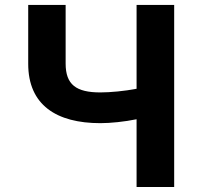

<svg xmlns="http://www.w3.org/2000/svg" viewBox="-20 -747 805 767"><path d="M92.7 -727.3V-492.9C92.3 -327.4 205.6 -255 381 -255C421.5 -255 477.3 -260.7 525.6 -270.6V0H675.8V-727.3H525.6V-392.4C478 -383.2 420.5 -377.8 381 -377.8C284.4 -377.8 242.2 -408.7 242.2 -492.9V-727.3Z"/></svg>

Font: Margiela Sans
Style: Bold
Weight: 700
Designer: Stefan Endress, Andreas Faust
Version: Version 1.100;FEAKit 1.0